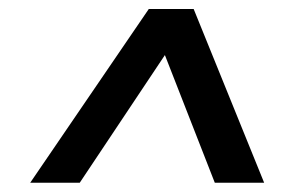

<svg xmlns="http://www.w3.org/2000/svg" viewBox="-20 -720 640 426"><path d="M310.1 -700H409.7L566.1 -314.5H456.6L330.3 -637.6H372.4L156.9 -314.5H47Z"/></svg>

Font: Pathway Extreme 8pt Thin
Style: Italic
Weight: 100
Italic angle: -8°
Designer: Eduardo Rodriguez Tunni
Foundry: Eduardo Rodriguez Tunni
Version: Version 1.000